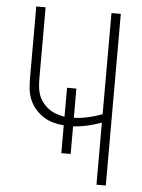

<svg xmlns="http://www.w3.org/2000/svg" viewBox="-53 -777 605 819"><g transform="rotate(5 250.0 -367.5)"><path d="M391 0V-266Q362 -255 331.5 -248Q301 -241 270 -239V-121H230V-240Q206 -242 183 -248.5Q160 -255 140.5 -268Q121 -281 105.5 -299.5Q90 -318 81.5 -340.5Q73 -363 71 -386.5Q69 -410 69 -434V-735H109V-434Q109 -415 110.5 -396.5Q112 -378 118 -361Q124 -344 135.5 -329Q147 -314 162 -303Q177 -292 194.5 -286Q212 -280 230 -277V-401H270V-276Q301 -277 331.5 -284Q362 -291 391 -302V-735H431V0Z"/></g></svg>

Font: Zed Sans Extralight
Style: Regular
Weight: 200
Designer: Belleve Invis
Foundry: Belleve Invis
Version: Version 1.0.0; ttfautohint (v1.8.4)